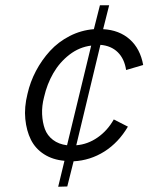

<svg xmlns="http://www.w3.org/2000/svg" viewBox="-20 -606 612 730"><path d="M201.2 104 225.1 5.4Q180.2 1.5 147.2 -19.8Q114.3 -41 97.4 -75Q80.6 -108.9 76.2 -153.6Q71.8 -198.2 84.5 -249Q94.7 -294.4 116.7 -336.2Q138.7 -377.9 170.2 -412.4Q201.7 -446.8 244.9 -469Q288.1 -491.2 336.9 -495.1L359.9 -585.9H395L372.1 -495.1Q433.6 -491.7 473.4 -456.3Q513.2 -420.9 524.4 -358.9L459.5 -339.8Q453.1 -382.3 428 -407.2Q402.8 -432.1 361.8 -435.5L270 -53.7Q313.5 -57.1 351.1 -83.3Q388.7 -109.4 412.6 -151.9L466.3 -124.5Q430.7 -64 377 -30Q323.2 3.9 259.8 7.3L235.8 103ZM234.9 -53.7 326.7 -432.6Q281.7 -427.2 244.1 -398.2Q206.5 -369.1 182.6 -327.6Q158.7 -286.1 147.5 -236.8Q138.7 -203.1 140.1 -171.6Q141.6 -140.1 150.6 -115.5Q159.7 -90.8 181.4 -74.2Q203.1 -57.6 234.9 -53.7Z"/></svg>

Font: HK Grotesk Legacy
Style: Italic
Weight: 400
Italic angle: -13°
Designer: Alfredo Marco Pradil
Foundry: Hanken Design Co.
Version: Version 2.022;PS 002.022;hotconv 1.0.88;makeotf.lib2.5.64775